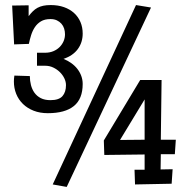

<svg xmlns="http://www.w3.org/2000/svg" viewBox="-20 -733 743 763"><path d="M580.1 -703.1 245.1 9.8 189.5 0 520.5 -712.9ZM678.7 -177.7 674.8 -120.1H619.1L618.2 -59.6L666 -60.5L662.1 -2.9L516.6 0L514.6 -58.6H554.7V-119.1L394.5 -117.2L392.6 -174.8L537.1 -415H622.1L619.1 -177.7ZM554.7 -177.7V-337.9L457 -176.8ZM308.6 -399.4Q308.6 -339.8 273.4 -311.5Q238.3 -283.2 169.9 -283.2Q138.7 -283.2 113.8 -293Q88.9 -302.7 71.3 -319.8Q53.7 -336.9 44.4 -359.9Q35.2 -382.8 35.2 -409.2Q35.2 -414.6 35.6 -419.9Q36.1 -425.3 37.1 -432.6L98.6 -430.7Q98.6 -412.1 103 -395Q107.4 -377.9 116.9 -364.5Q126.5 -351.1 142.1 -343Q157.7 -335 180.7 -335Q214.4 -335 228.3 -351.1Q242.2 -367.2 242.2 -394.5Q242.2 -408.2 235.6 -421.9Q229 -435.5 217.8 -446.5Q206.5 -457.5 191.7 -464.6Q176.8 -471.7 160.2 -471.7H127V-523.4H159.2Q177.2 -523.4 191.9 -529.5Q206.5 -535.6 216.8 -545.9Q227.1 -556.2 232.7 -569.3Q238.3 -582.5 238.3 -596.7Q238.3 -608.4 234.9 -619.4Q231.4 -630.4 224.1 -638.7Q216.8 -647 206.1 -652.1Q195.3 -657.2 180.7 -657.2Q157.7 -657.2 142.8 -648.2Q127.9 -639.2 118.4 -624.8Q108.9 -610.4 103.5 -592.8Q98.1 -575.2 94.7 -558.6L36.1 -556.6L28.3 -710.9L93.8 -711.9V-668.9Q102.1 -679.7 110.4 -688Q118.7 -696.3 128.9 -701.9Q139.2 -707.5 151.9 -710.2Q164.6 -712.9 181.6 -712.9Q210.9 -712.9 234.4 -704.6Q257.8 -696.3 274.4 -681.2Q291 -666 299.8 -645.3Q308.6 -624.5 308.6 -599.6Q308.6 -564.5 289.3 -538.1Q270 -511.7 232.4 -499Q249 -492.2 263.2 -482.2Q277.3 -472.2 287.4 -459.2Q297.4 -446.3 303 -431.2Q308.6 -416 308.6 -399.4Z"/></svg>

Font: Maiden Orange
Style: Regular
Weight: 400
Designer: Astigmatic (AOETI)
Foundry: Astigmatic (AOETI)
Version: Version 1.001